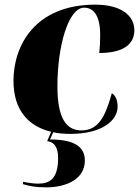

<svg xmlns="http://www.w3.org/2000/svg" viewBox="-20 -566 598 826"><path d="M283 10C421 10 486 -49 486 -107C486 -141 473 -158 461 -165C433 -62 402 -5 330 -5C265 -5 227 -57 227 -195C227 -368 274 -533 342 -533C378 -533 411 -506 411 -415C411 -388 410 -365 407 -338C518 -338 558 -381 558 -436C558 -499 501 -546 390 -546C131 -546 38 -370 38 -219C38 -89 105 -22 200 1L183 41C218 46 230 74 230 114C230 203 194 224 144 224C126 224 103 221 80 216L78 226C104 234 132 240 179 240C268 240 345 203 345 125C345 74 313 34 195 34L209 3C232 8 257 10 283 10Z"/></svg>

Font: Noto Serif Display Black
Style: Italic
Weight: 900
Italic angle: -12°
Designer: Monotype Design Team
Foundry: Monotype Imaging Inc.
Version: Version 2.009